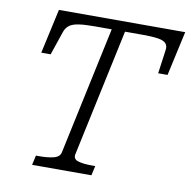

<svg xmlns="http://www.w3.org/2000/svg" viewBox="-79 -789 860 867"><g transform="rotate(10 350.5 -355.0)"><path d="M247 -80 372 -665H294Q250 -665 222 -661Q194 -657 179 -646Q164 -635 157 -615L120 -506H77L122 -710H701L656 -506H613L628 -615Q631 -635 620.5 -646Q610 -657 584 -661Q558 -665 514 -665H433L308 -80Q304 -58 327.5 -51Q351 -44 388 -44H406L396 0H124L134 -44H152Q189 -44 216 -51Q243 -58 247 -80Z"/></g></svg>

Font: Roboto Serif ExtraLight
Style: Italic
Weight: 250
Italic angle: -10°
Designer: Greg Gazdowicz
Foundry: Commercial Type
Version: Version 1.008